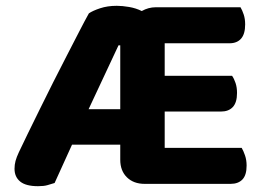

<svg xmlns="http://www.w3.org/2000/svg" viewBox="-20 -631 909 661"><path d="M478 2Q440 2 417 -20.5Q394 -43 394 -81V-133H228L168 -1Q155 3 143 6.5Q131 10 111 10Q69 10 49.5 -6Q30 -22 30 -50Q30 -64 33.5 -77Q37 -90 45 -107Q57 -133 76 -171.5Q95 -210 117 -255Q139 -300 163 -347.5Q187 -395 210 -439.5Q233 -484 252.5 -522Q272 -560 286 -585Q299 -594 324.5 -602.5Q350 -611 382 -611Q401 -611 424.5 -607Q448 -603 468 -593Q491 -606 516 -606H808Q814 -596 819 -581Q824 -566 824 -547Q824 -514 810 -498Q796 -482 770 -482H547V-370H779Q786 -360 791 -345Q796 -330 796 -311Q796 -278 781.5 -262.5Q767 -247 741 -247H547V-122H812Q818 -112 823.5 -96Q829 -80 829 -61Q829 -28 814.5 -13Q800 2 774 2ZM285 -255H394V-475H388Z"/></svg>

Font: Baloo Tammudu 2
Style: Bold
Weight: 700
Designer: Maithili Shingre, Omkar Shende and Ek Type
Foundry: Ek Type
Version: Version 1.640;hotconv 1.0.111;makeotfexe 2.5.65597; ttfautoh